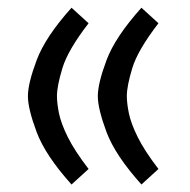

<svg xmlns="http://www.w3.org/2000/svg" viewBox="-20 -476 502 507"><path d="M238.3 -222.2Q238.3 -255.4 261.2 -316.9Q284.2 -378.4 353.5 -455.6L398.4 -414.6Q343.8 -343.8 329.3 -296.1Q314.9 -248.5 314.9 -222.7Q314.9 -203.6 320.3 -177Q325.7 -150.4 343.5 -114.3Q361.3 -78.1 398.4 -29.8L353.5 11.2Q284.2 -65.9 261.2 -127.4Q238.3 -189 238.3 -222.2ZM53.7 -222.2Q53.7 -255.4 76.7 -316.9Q99.6 -378.4 168.9 -455.6L213.9 -414.6Q159.2 -343.8 144.8 -296.1Q130.4 -248.5 130.4 -222.7Q130.4 -203.6 135.7 -177Q141.1 -150.4 158.9 -114.3Q176.8 -78.1 213.9 -29.8L168.9 11.2Q99.6 -65.9 76.7 -127.4Q53.7 -189 53.7 -222.2Z"/></svg>

Font: Vazir FD-UI
Style: Regular-FD-UI
Weight: 400
Designer: Saber Rastikerdar
Foundry: Saber Rastikerdar
Version: Version 30.1.0